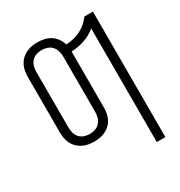

<svg xmlns="http://www.w3.org/2000/svg" viewBox="-217 -894 1183 1259"><g transform="rotate(-30 375.0 -264.0)"><path d="M602 215V-645Q563 -613 514.5 -596.5Q466 -580 415 -578Q415 -578 415 -578Q415 -578 415 -578V-158Q415 -135 411.5 -113Q408 -91 398 -71Q388 -51 372 -35.5Q356 -20 336 -10Q316 0 294 4Q272 8 249 8Q227 8 205 4Q183 0 163 -10Q143 -20 127 -35.5Q111 -51 101 -71Q91 -91 87 -113Q83 -135 83 -158V-578Q83 -600 87 -622Q91 -644 101 -664Q111 -684 127 -699.5Q143 -715 163 -725Q183 -735 205 -739Q227 -743 249 -743Q275 -743 301 -737.5Q327 -732 348.5 -718Q370 -704 385.5 -682.5Q401 -661 408 -636Q437 -637 464.5 -643.5Q492 -650 517 -662.5Q542 -675 564 -693.5Q586 -712 602 -735H667V215ZM249 -50Q270 -50 290.5 -57Q311 -64 325 -79.5Q339 -95 345 -115.5Q351 -136 351 -158V-578Q351 -599 345 -619.5Q339 -640 325 -655.5Q311 -671 290.5 -678Q270 -685 249 -685Q228 -685 207.5 -678Q187 -671 173 -655.5Q159 -640 153.5 -619.5Q148 -599 148 -578V-158Q148 -136 153.5 -115.5Q159 -95 173 -79.5Q187 -64 207.5 -57Q228 -50 249 -50Z"/></g></svg>

Font: Iosevka Aile Custom Light
Style: Regular
Weight: 300
Designer: Belleve Invis
Foundry: Belleve Invis
Version: Version 17.0.2; ttfautohint (v1.8.3)